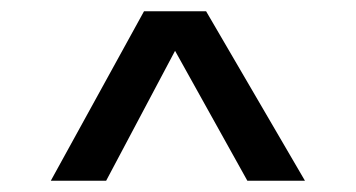

<svg xmlns="http://www.w3.org/2000/svg" viewBox="-20 -720 630 340"><path d="M290 -630 168 -400H70L235 -700H345L520 -400H418Z"/></svg>

Font: Retni Sans Medium
Style: Regular
Weight: 500
Designer: Vitaly Kuzmin
Foundry: ParaType Ltd.
Version: Version 1.00;March 2, 2019;FontCreator 11.5.0.2425 64-bit; t